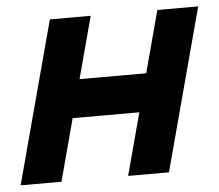

<svg xmlns="http://www.w3.org/2000/svg" viewBox="-47 -588 727 637"><g transform="rotate(-5 316.5 -270.0)"><path d="M-3.3 0H132.7L188.1 -207H410.1L354.7 0H490.7L635.3 -540H499.3L444.1 -334H222.1L277.3 -540H141.3Z"/></g></svg>

Font: Manrope
Style: ExtraBoldItalic
Weight: 800
Italic angle: -15°
Designer: Mikhail Sharanda
Foundry: Mikhail Sharanda
Version: Version 4.502;hotconv 1.0.109;makeotfexe 2.5.65596